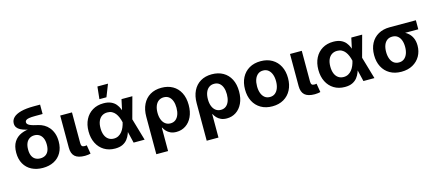

<svg xmlns="http://www.w3.org/2000/svg" viewBox="-63 -1424 5201 2293"><g transform="rotate(-15 2538.0 -277.5)"><path d="M299.8 11.7Q221.7 11.7 162.4 -18.8Q103 -49.3 70.1 -107.2Q37.1 -165 37.1 -245.6Q37.1 -326.7 70.1 -378.7Q103 -430.7 162.4 -456.1Q221.7 -481.4 299.8 -481.4V-464.4Q256.3 -472.7 219.5 -482.4Q182.6 -492.2 155.8 -506.1Q128.9 -520 114 -540.8Q99.1 -561.5 99.1 -590.8Q99.1 -632.8 130.1 -663.3Q161.1 -693.8 224.4 -710.7Q287.6 -727.5 385.3 -727.5H461.4V-611.3H368.7Q320.8 -611.3 293.2 -606.4Q265.6 -601.6 254.4 -591.8Q243.2 -582 243.2 -567.4Q243.2 -554.7 251.7 -544.7Q260.3 -534.7 277.1 -526.6Q293.9 -518.6 319.6 -511.2Q345.2 -503.9 379.4 -496.6Q413.6 -488.8 446.5 -470Q479.5 -451.2 505.4 -420.4Q531.2 -389.6 546.9 -346.2Q562.5 -302.7 562.5 -246.1Q562.5 -165 529.5 -107.2Q496.6 -49.3 437.5 -18.8Q378.4 11.7 299.8 11.7ZM299.8 -106.4Q334.5 -106.4 360.6 -121.3Q386.7 -136.2 401.1 -167.2Q415.5 -198.2 415.5 -245.6Q415.5 -293.5 400.9 -325.7Q386.2 -357.9 360.4 -374.5Q334.5 -391.1 299.8 -391.1Q265.6 -391.1 239.3 -374.5Q212.9 -357.9 198.5 -325.7Q184.1 -293.5 184.1 -245.6Q184.1 -198.2 198.5 -167.2Q212.9 -136.2 239 -121.3Q265.1 -106.4 299.8 -106.4Z M822.8 2.4Q738.3 2.4 699 -32.7Q659.7 -67.9 659.7 -141.1V-539.1H805.2V-160.2Q805.2 -134.3 814.5 -122.8Q823.7 -111.3 846.2 -111.3Q856.4 -111.3 862.8 -112.1Q869.1 -112.8 874 -114.3L892.1 -6.3Q880.9 -3.4 862.8 -0.5Q844.7 2.4 822.8 2.4Z M1192.9 11.7Q1116.2 11.7 1058.6 -23.4Q1001 -58.6 969.2 -121.6Q937.5 -184.6 937.5 -268.1Q937.5 -351.6 969.5 -414.3Q1001.5 -477.1 1059.6 -512Q1117.7 -546.9 1195.3 -546.9Q1250 -546.9 1287.1 -530.3Q1324.2 -513.7 1347.2 -486.1Q1370.1 -458.5 1383.3 -425.3Q1396.5 -392.1 1403.3 -359.9H1446.3L1479 -274.9L1559.1 0H1422.9L1358.4 -271Q1351.1 -302.7 1339.4 -331.3Q1327.6 -359.9 1310.3 -382.1Q1293 -404.3 1268.8 -417Q1244.6 -429.7 1212.4 -429.7Q1172.9 -429.7 1144.3 -410.4Q1115.7 -391.1 1100.6 -355.2Q1085.4 -319.3 1085.4 -269Q1085.4 -218.8 1100.1 -182.6Q1114.7 -146.5 1142.6 -127Q1170.4 -107.4 1209 -107.4Q1241.2 -107.4 1266.4 -121.1Q1291.5 -134.8 1309.8 -157.7Q1328.1 -180.7 1340.1 -209.2Q1352.1 -237.8 1358.9 -268.1L1417.5 -539.1H1551.8L1478.5 -268.1L1445.8 -184.6H1402.8Q1394.5 -151.9 1381.6 -117.4Q1368.7 -83 1345.9 -53.7Q1323.2 -24.4 1286.1 -6.3Q1249 11.7 1192.9 11.7ZM1162.6 -606.9 1178.7 -759.3H1309.6L1249.5 -606.9Z M1648.9 204.1V-259.3Q1648.9 -347.2 1680.7 -411.9Q1712.4 -476.6 1771.2 -511.7Q1830.1 -546.9 1911.6 -546.9Q1990.7 -546.9 2049.8 -513.4Q2108.9 -480 2141.8 -416.7Q2174.8 -353.5 2174.8 -264.6Q2174.8 -180.2 2145.8 -118.7Q2116.7 -57.1 2066.2 -23.9Q2015.6 9.3 1952.1 9.3Q1909.7 9.3 1879.6 -4.6Q1849.6 -18.6 1829.8 -40Q1810.1 -61.5 1798.3 -85H1794.4V204.1ZM1909.2 -107.9Q1946.8 -107.9 1972.7 -128.4Q1998.5 -148.9 2012 -185.3Q2025.4 -221.7 2025.4 -270Q2025.4 -317.4 2012.2 -353.3Q1999 -389.2 1973.4 -409.4Q1947.8 -429.7 1909.7 -429.7Q1872.6 -429.7 1845.7 -410.2Q1818.8 -390.6 1804.7 -354.7Q1790.5 -318.8 1790.5 -270Q1790.5 -221.7 1804.7 -185.1Q1818.8 -148.4 1845.5 -128.2Q1872.1 -107.9 1909.2 -107.9Z M2272 204.1V-259.3Q2272 -347.2 2303.7 -411.9Q2335.4 -476.6 2394.3 -511.7Q2453.1 -546.9 2534.7 -546.9Q2613.8 -546.9 2672.9 -513.4Q2731.9 -480 2764.9 -416.7Q2797.9 -353.5 2797.9 -264.6Q2797.9 -180.2 2768.8 -118.7Q2739.7 -57.1 2689.2 -23.9Q2638.7 9.3 2575.2 9.3Q2532.7 9.3 2502.7 -4.6Q2472.7 -18.6 2452.9 -40Q2433.1 -61.5 2421.4 -85H2417.5V204.1ZM2532.2 -107.9Q2569.8 -107.9 2595.7 -128.4Q2621.6 -148.9 2635 -185.3Q2648.4 -221.7 2648.4 -270Q2648.4 -317.4 2635.3 -353.3Q2622.1 -389.2 2596.4 -409.4Q2570.8 -429.7 2532.7 -429.7Q2495.6 -429.7 2468.8 -410.2Q2441.9 -390.6 2427.7 -354.7Q2413.6 -318.8 2413.6 -270Q2413.6 -221.7 2427.7 -185.1Q2441.9 -148.4 2468.5 -128.2Q2495.1 -107.9 2532.2 -107.9Z M3138.2 10.7Q3056.6 10.7 2996.8 -24.2Q2937 -59.1 2904.5 -121.8Q2872.1 -184.6 2872.1 -267.6Q2872.1 -351.6 2904.5 -414.3Q2937 -477.1 2996.8 -512Q3056.6 -546.9 3138.2 -546.9Q3219.2 -546.9 3279.1 -512Q3338.9 -477.1 3371.3 -414.3Q3403.8 -351.6 3403.8 -267.6Q3403.8 -184.6 3371.3 -121.8Q3338.9 -59.1 3279.1 -24.2Q3219.2 10.7 3138.2 10.7ZM3138.2 -104.5Q3176.3 -104.5 3202.4 -125.5Q3228.5 -146.5 3242.2 -183.3Q3255.9 -220.2 3255.9 -268.1Q3255.9 -316.4 3242.2 -353Q3228.5 -389.6 3202.4 -410.6Q3176.3 -431.6 3138.2 -431.6Q3100.1 -431.6 3073.7 -410.6Q3047.4 -389.6 3033.9 -353Q3020.5 -316.4 3020.5 -268.1Q3020.5 -220.2 3033.9 -183.3Q3047.4 -146.5 3073.5 -125.5Q3099.6 -104.5 3138.2 -104.5Z M3664.1 2.4Q3579.6 2.4 3540.3 -32.7Q3501 -67.9 3501 -141.1V-539.1H3646.5V-160.2Q3646.5 -134.3 3655.8 -122.8Q3665 -111.3 3687.5 -111.3Q3697.8 -111.3 3704.1 -112.1Q3710.4 -112.8 3715.3 -114.3L3733.4 -6.3Q3722.2 -3.4 3704.1 -0.5Q3686 2.4 3664.1 2.4Z M4034.2 11.7Q3957.5 11.7 3899.9 -23.4Q3842.3 -58.6 3810.5 -121.6Q3778.8 -184.6 3778.8 -268.1Q3778.8 -351.6 3810.8 -414.3Q3842.8 -477.1 3900.9 -512Q3959 -546.9 4036.6 -546.9Q4091.3 -546.9 4128.4 -530.3Q4165.5 -513.7 4188.5 -486.1Q4211.4 -458.5 4224.6 -425.3Q4237.8 -392.1 4244.6 -359.9H4287.6L4320.3 -274.9L4400.4 0H4264.2L4199.7 -271Q4192.4 -302.7 4180.7 -331.3Q4168.9 -359.9 4151.6 -382.1Q4134.3 -404.3 4110.1 -417Q4085.9 -429.7 4053.7 -429.7Q4014.2 -429.7 3985.6 -410.4Q3957 -391.1 3941.9 -355.2Q3926.8 -319.3 3926.8 -269Q3926.8 -218.8 3941.4 -182.6Q3956.1 -146.5 3983.9 -127Q4011.7 -107.4 4050.3 -107.4Q4082.5 -107.4 4107.7 -121.1Q4132.8 -134.8 4151.1 -157.7Q4169.4 -180.7 4181.4 -209.2Q4193.4 -237.8 4200.2 -268.1L4258.8 -539.1H4393.1L4319.8 -268.1L4287.1 -184.6H4244.1Q4235.8 -151.9 4222.9 -117.4Q4210 -83 4187.3 -53.7Q4164.6 -24.4 4127.4 -6.3Q4090.3 11.7 4034.2 11.7Z M4733.4 10.7Q4651.9 10.7 4592 -23.7Q4532.2 -58.1 4499.8 -120.1Q4467.3 -182.1 4467.3 -265.1Q4467.3 -348.1 4499.8 -409.7Q4532.2 -471.2 4591.8 -505.1Q4651.4 -539.1 4732.9 -539.1H5057.1V-427.2H4823.7L4732.9 -423.3Q4694.8 -423.3 4668.7 -403.8Q4642.6 -384.3 4629.2 -348.9Q4615.7 -313.5 4615.7 -265.1Q4615.7 -217.8 4629.2 -181.4Q4642.6 -145 4668.7 -124.8Q4694.8 -104.5 4733.4 -104.5Q4771.5 -104.5 4797.6 -125Q4823.7 -145.5 4837.4 -181.6Q4851.1 -217.8 4851.1 -265.1Q4851.1 -313.5 4837.4 -348.9Q4823.7 -384.3 4797.6 -403.8Q4771.5 -423.3 4733.4 -423.3V-462.9Q4791 -462.9 4839.6 -449.2Q4888.2 -435.5 4923.8 -408.2Q4959.5 -380.9 4979 -339.4Q4998.5 -297.9 4998.5 -242.2Q4998.5 -170.4 4966.1 -113Q4933.6 -55.7 4874 -22.5Q4814.5 10.7 4733.4 10.7Z"/></g></svg>

Font: Inter 18pt
Style: Bold
Weight: 700
Designer: Rasmus Andersson
Foundry: rsms
Version: Version 4.001;git-66647c0bb